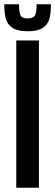

<svg xmlns="http://www.w3.org/2000/svg" viewBox="-39 -877 258 897"><path d="M37 0V-688H143V0ZM-19 -857H50Q50 -821 56.5 -806Q63 -791 90 -791Q118 -791 125 -806Q132 -821 132 -857H199Q199 -814 191.5 -788Q184 -762 160.5 -746.5Q137 -731 90 -731Q44 -731 20 -746.5Q-4 -762 -11.5 -788.5Q-19 -815 -19 -857Z"/></svg>

Font: Saira Ultra Condensed
Style: Bold
Weight: 700
Width: 1
Designer: Hector Gatti with collaboration of the Omnibus-Type team
Foundry: Omnibus-Type
Version: Version 1.001; ttfautohint (v1.8)